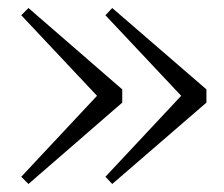

<svg xmlns="http://www.w3.org/2000/svg" viewBox="-20 -511 560 479"><path d="M260 -491 243 -473 432 -272 243 -70 260 -52 495 -255V-288ZM51 -491 33 -473 222 -272 33 -70 51 -52 285 -255V-288Z"/></svg>

Font: Noto Serif TC ExtraLight
Style: Regular
Weight: 200
Designer: Ryoko NISHIZUKA 西塚涼子 (kana & ideographs); Frank Grießhammer (Latin, Greek & Cyrillic); Wenlong ZHANG 张文龙 (bopomofo); San
Foundry: Adobe
Version: Version 2.001;hotconv 1.1.0;makeotfexe 2.6.0